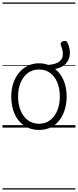

<svg xmlns="http://www.w3.org/2000/svg" viewBox="-20 -1030 629 1550"><path d="M295 19Q227 19 176.5 -15Q126 -49 98.5 -109Q71 -169 71 -250Q71 -310 87.5 -359Q104 -408 134.5 -444Q165 -480 205.5 -499.5Q246 -519 295 -519Q315 -519 333.5 -516Q352 -513 369 -506Q432 -511 459.5 -533.5Q487 -556 487.5 -590.5Q488 -625 471 -665Q467 -676 472.5 -685Q478 -694 488.5 -697.5Q499 -701 509.5 -698.5Q520 -696 525 -684Q547 -638 544 -593.5Q541 -549 512.5 -517Q484 -485 425 -473Q469 -439 493.5 -381.5Q518 -324 518 -251Q518 -203 507.5 -161.5Q497 -120 478 -87Q459 -54 432 -30Q405 -6 370.5 6.5Q336 19 295 19ZM295 -31Q334 -31 364.5 -47Q395 -63 417 -92.5Q439 -122 451 -162Q463 -202 463 -251Q463 -315 442.5 -364.5Q422 -414 384.5 -441.5Q347 -469 295 -469Q256 -469 225 -453Q194 -437 172 -408Q150 -379 138 -339Q126 -299 126 -250Q126 -186 147 -136.5Q168 -87 205.5 -59Q243 -31 295 -31ZM0 490H589V500H0ZM0 -20H589V0H0ZM0 -505H589V-500H0ZM0 -1010H589V-1000H0Z"/></svg>

Font: Playwrite PE Guides
Style: Regular
Weight: 400
Designer: Veronika Burian, José Scaglione
Foundry: TypeTogether
Version: Version 1.003